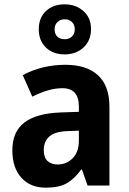

<svg xmlns="http://www.w3.org/2000/svg" viewBox="-20 -856 593 886"><path d="M281 -557Q380 -557 432.5 -508.5Q485 -460 485 -363V0H384L358 -74H355Q323 -30 287.5 -10Q252 10 191 10Q120 10 78.5 -36Q37 -82 37 -162Q37 -249 93 -291Q149 -333 259 -337L344 -340V-364Q344 -449 268 -449Q234 -449 199.5 -438.5Q165 -428 129 -410L85 -509Q126 -532 176.5 -544.5Q227 -557 281 -557ZM293 -251Q233 -249 207.5 -226Q182 -203 182 -164Q182 -129 199.5 -113Q217 -97 246 -97Q287 -97 315.5 -126Q344 -155 344 -207V-253ZM278 -605Q225 -605 192 -636.5Q159 -668 159 -721Q159 -774 192 -805Q225 -836 278 -836Q330 -836 365 -805Q400 -774 400 -722Q400 -669 365.5 -637Q331 -605 278 -605ZM279 -675Q299 -675 312 -687.5Q325 -700 325 -721Q325 -742 312 -754.5Q299 -767 279 -767Q259 -767 245.5 -754.5Q232 -742 232 -721Q232 -700 244 -687.5Q256 -675 279 -675Z"/></svg>

Font: Noto Sans Armenian SemiCondensed
Style: Bold
Weight: 700
Width: 4
Designer: Monotype Design Team
Foundry: Monotype Imaging Inc.
Version: Version 2.008; ttfautohint (v1.8.4.7-5d5b)